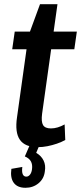

<svg xmlns="http://www.w3.org/2000/svg" viewBox="-20 -690 385 912"><path d="M160 9Q99 9 74.5 -26Q50 -61 61 -134L115 -520L170 -670H253L180 -150Q175 -112 184.5 -96Q194 -80 222 -80Q238 -80 254.5 -85Q271 -90 287 -99L290 -25Q272 -15 250 -7.5Q228 0 205 4.5Q182 9 160 9ZM50 -540H345L333 -456H38ZM101 202Q63 202 45.5 178.5Q28 155 34 112L86 103Q83 126 88 137.5Q93 149 105 149Q115 149 122.5 139.5Q130 130 132 114Q135 92 127 77Q119 62 98 53L121 0H167L152 36Q176 50 187 72.5Q198 95 193 124Q189 159 163 180.5Q137 202 101 202Z"/></svg>

Font: Pathway Extreme Condensed SemiBold
Style: Italic
Weight: 600
Width: 3
Italic angle: -8°
Version: Version 1.001;gftools[0.9.26]